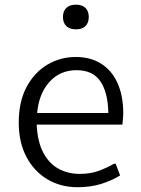

<svg xmlns="http://www.w3.org/2000/svg" viewBox="-20 -780 595 810"><path d="M307.1 9.8Q236.3 9.8 180.2 -23.4Q124 -56.6 91.6 -117.9Q59.1 -179.2 59.1 -262.7Q59.1 -351.1 92 -412.8Q125 -474.6 179.7 -507.1Q234.4 -539.6 299.3 -539.6Q362.8 -539.6 407.7 -510.7Q452.6 -481.9 476.3 -428.5Q500 -375 500 -301.3Q500 -293.9 499 -283.2Q498 -272.5 497.3 -264.2Q496.6 -255.9 496.6 -254.4H134.8Q138.2 -182.1 162.6 -136Q187 -89.8 227.1 -68.1Q267.1 -46.4 316.4 -46.4Q359.9 -46.4 393.8 -58.3Q427.7 -70.3 461.4 -89.4H467.8L486.8 -40Q452.6 -18.6 407.7 -4.4Q362.8 9.8 307.1 9.8ZM136.7 -303.2H437Q435.5 -389.6 403.6 -436.8Q371.6 -483.9 303.2 -483.9Q232.9 -483.9 188.5 -434.3Q144 -384.8 136.7 -303.2ZM300.3 -656.2Q273.9 -656.2 259.8 -669.9Q245.6 -683.6 245.6 -708.5Q245.6 -732.9 259.8 -746.6Q273.9 -760.3 300.3 -760.3Q326.7 -760.3 340.6 -746.6Q354.5 -732.9 354.5 -708.5Q354.5 -683.6 340.6 -669.9Q326.7 -656.2 300.3 -656.2Z"/></svg>

Font: Comme Light
Style: Regular
Weight: 300
Version: Version 1.000;gftools[0.9.27]